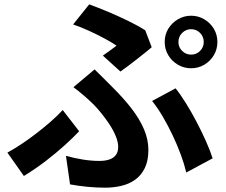

<svg xmlns="http://www.w3.org/2000/svg" viewBox="-20 -810 1040 884"><path d="M801.5 -616.5Q801.5 -592.5 818.7 -575.5Q835.9 -558.5 859.9 -558.5Q884.1 -558.5 901.1 -575.5Q918.1 -592.5 918.1 -616.5Q918.1 -641.3 901.1 -658.4Q884.1 -675.6 859.9 -675.6Q835.9 -675.6 818.7 -658.4Q801.5 -641.3 801.5 -616.5ZM738.3 -616.5Q738.3 -650.4 754.7 -677.5Q771.2 -704.7 799.1 -721.1Q827 -737.6 859.9 -737.6Q893 -737.6 920.6 -721.1Q948.2 -704.7 964.6 -677.5Q980.9 -650.4 980.9 -616.5Q980.9 -583.4 964.6 -555.9Q948.2 -528.4 920.6 -512Q893 -495.7 859.9 -495.7Q827 -495.7 799.1 -512Q771.2 -528.4 754.7 -555.9Q738.3 -583.4 738.3 -616.5ZM453.6 -553.9Q471.7 -566.3 488.9 -579.2Q506.1 -592.1 516.6 -599.7Q495.4 -614.5 462.6 -632.1Q429.8 -649.7 392.4 -667Q354.9 -684.4 316.7 -697.5L390.8 -789.9Q432.3 -774.7 478.8 -755.2Q525.4 -735.6 570.2 -713.8Q615.1 -692 648.7 -670.5L678.5 -592.5Q668.9 -583.9 651 -569.7Q633.1 -555.5 611.8 -538.7Q590.4 -521.9 570.1 -506.5Q549.8 -491.2 534.5 -480.6ZM283.6 -92.6Q324.9 -81.1 363.3 -75.1Q401.7 -69.1 437.8 -69.1Q463.5 -69.1 483.1 -75.5Q502.7 -81.9 513.4 -96.3Q524.2 -110.6 524.2 -133.6Q524.2 -156.2 512.8 -183.5Q501.5 -210.9 483.6 -238Q465.8 -265.1 446.2 -289.1Q426.7 -313.1 410.3 -329.6Q391.6 -348.2 367.2 -369.1Q342.9 -390.1 318.1 -408.6L415.5 -490.5Q438.1 -468.2 457.9 -448.6Q477.8 -429 496.9 -409.4Q550.9 -356.1 587.9 -307.4Q624.8 -258.7 644 -212.4Q663.2 -166 663.2 -119.7Q663.2 -69.9 646.7 -36.2Q630.2 -2.5 602.3 17.4Q574.4 37.3 538.6 45.7Q502.7 54.1 464.3 54.1Q422.8 54.1 380.9 49.9Q338.9 45.7 302.5 38.9ZM837.6 -15.8Q828.7 -53.7 812.5 -97.9Q796.2 -142 775 -186.7Q753.9 -231.4 729.8 -272.5Q705.8 -313.5 680.3 -345.1L788.4 -403.3Q811.7 -374.4 836.7 -333.8Q861.8 -293.3 885.4 -248.3Q909 -203.2 928.4 -159.6Q947.8 -115.9 959 -81ZM344.5 -205.7Q316.8 -176.5 277.7 -141Q238.6 -105.6 191 -69Q143.4 -32.5 90 0.3L14.1 -107.4Q46.4 -124.9 81.6 -148.5Q116.9 -172.1 151.3 -198.9Q185.7 -225.6 216.1 -252.3Q246.4 -279 268.7 -303.4Z"/></svg>

Font: Noto Sans TC
Style: Regular
Weight: 100
Designer: Ryoko NISHIZUKA 西塚涼子 (kana, bopomofo & ideographs); Paul D. Hunt (Latin, Greek & Cyrillic); Sandoll Communications 산돌커뮤니
Foundry: Adobe
Version: Version 2.004;hotconv 1.0.118;makeotfexe 2.5.65603